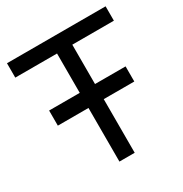

<svg xmlns="http://www.w3.org/2000/svg" viewBox="-167 -849 934 978"><g transform="rotate(-30 300.0 -360.0)"><path d="M255.4 -315.4H75.2V-404.3H255.4V-635.7H9.8V-720.2H589.8V-635.7H345.2V-404.3H524.9V-315.4H345.2V0H255.4Z"/></g></svg>

Font: Vela Sans Med
Style: Regular
Weight: 500
Designer: Principal design: Mikhail Sharanda - project Manrope.
Design modification: Ravid Balaliev
Foundry: Mikhail Sharanda
Version: Version 1.001